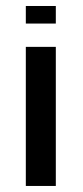

<svg xmlns="http://www.w3.org/2000/svg" viewBox="-20 -615 273 635"><path d="M164.6 0H65.4V-460H164.6ZM164.6 -537.1H65.4V-595.2H164.6Z"/></svg>

Font: Federov2
Style: Regular
Weight: 400
Designer: Olexa M. Volochay | Cyreal.org
Foundry: Olexa M. Volochay | Cyreal.org
Version: Version 1.000